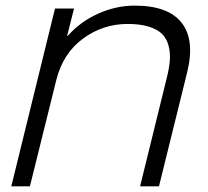

<svg xmlns="http://www.w3.org/2000/svg" viewBox="-20 -660 736 680"><path d="M643.1 -404.8 543 0H476.1L570.8 -384.8Q579.6 -419.4 581.5 -446.5Q583.5 -473.6 576.9 -498.5Q570.3 -523.4 554 -539.8Q537.6 -556.2 506.8 -565.7Q476.1 -575.2 432.1 -575.2Q344.7 -575.2 273.9 -523.2Q203.1 -471.2 179.2 -376L85.9 0H20L174.8 -629.9H242.2L217.8 -533.2H220.2Q264.6 -583.5 327.9 -611.8Q391.1 -640.1 457 -640.1Q575.7 -640.1 623.3 -579.3Q670.9 -518.6 643.1 -404.8Z"/></svg>

Font: Sinkin Sans 300 Light Italic
Style: Regular
Weight: 300
Italic angle: -112°
Designer: Keith Bates
Foundry: K-Type
Version: Sinkin Sans (version 1.0)  by Keith Bates   •   © 2014   www